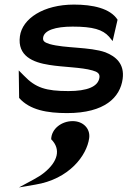

<svg xmlns="http://www.w3.org/2000/svg" viewBox="-20 -482 565 837"><path d="M296.8 46C248.8 46 204.3 79 203.1 125C247.1 169 231.9 223 172.4 271C158.9 282 143.7 291 127.4 300L62.7 335L133.3 323C281.6 299 358.5 196 368.8 120C374.3 79 342.8 46 296.8 46ZM302.5 -462C169.5 -462 77.2 -401 66.8 -324C55.2 -238 123.4 -210 194.9 -199C255.6 -189 334.6 -189 382.7 -175C404.9 -169 415.8 -161 413.5 -144C408.1 -104 359.5 -85 278.5 -85C180.5 -85 135.4 -99 84.6 -152L61.7 -175L63.4 -55C110.3 -2 186.5 11 272.5 11C437.5 11 503.8 -58 514.7 -138C523.6 -204 484.9 -236 439.3 -254C371.6 -278 262.6 -271 196.2 -290C175.2 -297 165.8 -302 168 -318C172.3 -350 221.5 -366 296.5 -366C385.5 -366 427.7 -353 455.5 -322L471 -303L492.5 -396C460.3 -446 383.5 -462 302.5 -462Z"/></svg>

Font: Charger
Style: ExBdIt
Weight: 400
Designer: Jasper
Foundry: Cannot Into Space Fonts
Version: Version 0.99